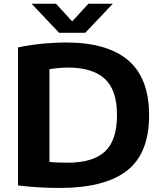

<svg xmlns="http://www.w3.org/2000/svg" viewBox="-20 -968 840 996"><path d="M290 7Q241.5 7 185.2 4Q129 1 73.5 -6V-722Q128 -734 195.2 -740.8Q262.5 -747.5 324 -747.5Q536 -747.5 644.8 -655.2Q753.5 -563 753.5 -370Q753.5 -171.5 638 -82.2Q522.5 7 290 7ZM331.5 -124Q461.5 -124 524.2 -181.8Q587 -239.5 587 -371Q587 -501 523.5 -559.2Q460 -617.5 333 -617.5Q310.5 -617.5 285 -615.2Q259.5 -613 236.5 -609V-128Q258.5 -125.5 281.5 -124.8Q304.5 -124 331.5 -124ZM286.5 -798 144 -948.5H270.5L354.5 -857L438.5 -948.5H565L422.5 -798Z"/></svg>

Font: Encode Sans Semi Expanded
Style: Bold
Weight: 700
Width: 6
Designer: Multiple Designers
Foundry: Impallari Type
Version: Version 3.000; ttfautohint (v1.8.3) -l 8 -r 50 -G 200 -x 14 